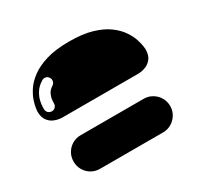

<svg xmlns="http://www.w3.org/2000/svg" viewBox="-170 -864 1340 1281"><g transform="rotate(-30 500.0 -223.5)"><path d="M203 -226Q203 -226 185 -228Q167 -230 143.5 -240.5Q120 -251 102 -275.5Q84 -300 84 -345Q84 -345 86.5 -366.5Q89 -388 100 -422Q111 -456 136 -494Q161 -532 207 -566Q253 -600 324.5 -621.5Q396 -643 500 -643Q604 -643 676 -621.5Q748 -600 793.5 -566Q839 -532 864.5 -494Q890 -456 901 -422Q912 -388 914.5 -366.5Q917 -345 917 -345Q917 -300 899 -275.5Q881 -251 857.5 -240.5Q834 -230 816 -228Q798 -226 798 -226Q798 -226 761 -226Q724 -226 657 -226Q590 -226 500 -226Q411 -226 344 -226Q277 -226 240 -226Q203 -226 203 -226ZM216 -508Q180 -486 161.5 -456.5Q143 -427 136.5 -399Q130 -371 130 -352Q130 -333 130 -331Q132 -315 144 -305.5Q156 -296 172 -297Q188 -298 198 -310.5Q208 -323 207 -339Q207 -340 208 -359Q209 -378 219.5 -402Q230 -426 257 -443Q270 -451 274 -466.5Q278 -482 269 -496Q261 -510 245.5 -513.5Q230 -517 216 -508ZM255 -63H741Q776 -63 805.5 -45.5Q835 -28 852.5 1.5Q870 31 870 67Q870 102 852.5 131.5Q835 161 805.5 178.5Q776 196 741 196H255Q219 196 189.5 178.5Q160 161 143 131.5Q126 102 126 67Q126 31 143 1.5Q160 -28 189.5 -45.5Q219 -63 255 -63Z"/></g></svg>

Font: Nikukyu
Style: Regular
Weight: 400
Version: Version 1.00